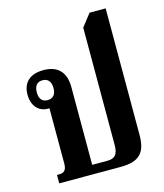

<svg xmlns="http://www.w3.org/2000/svg" viewBox="-115 -858 805 944"><g transform="rotate(-15 288.0 -386.0)"><path d="M69 0H381C477 0 512 -37 512 -129V-772H430L381 -709V-112C381 -66 366 -46 327 -46H249V-442C249 -518 210 -558 138 -558C67 -558 31 -522 31 -461C31 -402 66 -369 110 -369C113 -369 115 -369 118 -369V-88C118 -53 104 -43 81 -43H69ZM120 -410C92 -410 78 -428 78 -460C78 -493 92 -511 120 -511C148 -511 163 -493 163 -460C163 -428 148 -410 120 -410Z"/></g></svg>

Font: Noto Serif Thai Condensed
Style: Bold
Weight: 700
Width: 3
Designer: Monotype Design Team
Foundry: Monotype Imaging Inc.
Version: Version 2.002